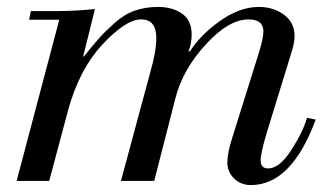

<svg xmlns="http://www.w3.org/2000/svg" viewBox="-20 -522 947 554"><path d="M28 0 151 -465H64L69 -490H142Q198 -490 254 -496L220 -359H222Q251 -395 267 -413Q283 -431 311 -456Q339 -481 369.5 -491.5Q400 -502 436 -502Q478 -502 505.5 -482.5Q533 -463 533 -423Q533 -396 524 -374H528Q559 -422 615.5 -462Q672 -502 727 -502Q769 -502 799.5 -479.5Q830 -457 830 -417Q830 -401 822 -374L750 -140Q732 -80 732 -59Q732 -36 754 -36Q786 -36 819.5 -87.5Q853 -139 866 -182L891 -177Q821 12 704 12Q675 12 655.5 -7Q636 -26 636 -53Q636 -81 650 -124L728 -373Q740 -413 740 -431Q740 -466 697 -466Q640 -466 573.5 -393.5Q507 -321 486 -238L425 0H329L414 -315Q431 -374 431 -413Q431 -466 387 -466Q343 -466 275.5 -393.5Q208 -321 176 -202L122 0Z"/></svg>

Font: Justus
Style: ItalicOldstyle
Weight: 400
Italic angle: -12°
Version: Version 001.001